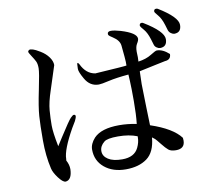

<svg xmlns="http://www.w3.org/2000/svg" viewBox="-90 -949 1180 1062"><g transform="rotate(-10 500.0 -418.5)"><path d="M630 -162V-169Q584 -187 522.5 -187Q461 -187 444 -172Q418 -151 418 -122.5Q418 -94 446 -76Q474 -58 524 -58H525Q593 -58 616 -106Q630 -135 630 -162ZM816 -618Q850 -618 885 -586Q885 -554 851 -552L798 -541Q743 -530 704 -521Q702 -475 702 -449Q702 -423 705 -320L708 -217Q831 -176 875 -117L876 -102Q876 -56 826 -56Q798 -56 784 -67.5Q770 -79 749.5 -105Q729 -131 722.5 -137Q716 -143 707 -149Q700 -67 654 -33.5Q608 0 535 0Q462 0 415.5 -38.5Q369 -77 369 -140Q369 -172 397 -203Q439 -247 539 -247H540Q587 -247 637 -237Q643 -289 643 -364.5Q643 -440 641 -477L639 -514Q570 -508 526.5 -498Q483 -488 469 -488Q419 -488 392 -536Q369 -576 369 -593Q369 -626 373 -626Q377 -626 382 -617Q409 -560 460 -552Q634 -563 637 -565V-586Q637 -598 629 -678Q626 -708 590 -731Q571 -743 568.5 -747Q566 -751 566 -755Q566 -769 585.5 -769Q605 -769 639 -759Q725 -733 726 -701Q726 -690 716 -674.5Q706 -659 706 -630L707 -599Q707 -584 706 -575Q750 -581 779.5 -599.5Q809 -618 816 -618ZM218 -105Q232 -80 232 -54Q230 5 195 9H194Q178 8 155 -23Q132 -54 127 -77Q110 -150 110 -236.5Q110 -323 113.5 -373.5Q117 -424 136.5 -517Q156 -610 156 -635Q156 -660 149 -674Q142 -688 128.5 -708.5Q115 -729 115 -733.5Q115 -738 119 -741.5Q123 -745 127.5 -745Q132 -745 143.5 -742Q155 -739 183 -722Q211 -705 227.5 -682Q244 -659 244 -637L201 -504Q179 -439 175.5 -394.5Q172 -350 172 -310.5Q172 -271 188 -191L218 -238Q271 -321 284 -334Q297 -347 302 -347Q312 -347 312 -338.5Q312 -330 303 -312L282 -277Q219 -165 219 -114Q219 -110 218 -105ZM862 -844Q968 -779 968 -735.5Q968 -692 928 -692Q921 -692 910.5 -699Q900 -706 896 -718L887 -748Q875 -787 857.5 -807Q840 -827 840 -832Q840 -846 853 -846Q857 -846 862 -844ZM837 -628Q829 -628 818.5 -635Q808 -642 805 -654L796 -684Q784 -723 766.5 -743Q749 -763 748 -768V-769Q748 -783 761 -783Q765 -783 770 -780Q877 -715 877 -671.5Q877 -628 837 -628Z"/></g></svg>

Font: Sawarabi Mincho
Style: Regular
Weight: 400
Version: Version 1.00